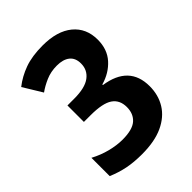

<svg xmlns="http://www.w3.org/2000/svg" viewBox="-209 -836 957 957"><g transform="rotate(-45 270.0 -357.0)"><path d="M475 -550Q475 -482 435.5 -438Q396 -394 333 -376V-372Q494 -348 494 -203Q494 -141 464.5 -93Q435 -45 376 -17.5Q317 10 227 10Q170 10 125.5 1Q81 -8 36 -27V-156Q79 -133 124.5 -121.5Q170 -110 210 -110Q280 -110 310 -136.5Q340 -163 340 -210Q340 -260 304 -284.5Q268 -309 183 -309H136V-425H184Q260 -425 296 -452Q332 -479 332 -525Q332 -564 307.5 -583.5Q283 -603 239 -603Q196 -603 160.5 -587.5Q125 -572 99 -553L38 -653Q80 -686 132.5 -705Q185 -724 260 -724Q362 -724 418.5 -677.5Q475 -631 475 -550Z"/></g></svg>

Font: Noto Sans Lao UI SemCond
Style: Bold
Weight: 700
Width: 4
Designer: Monotype Design Team
Foundry: Monotype Imaging Inc.
Version: Version 2.000; ttfautohint (v1.8.4.7-5d5b)